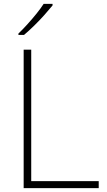

<svg xmlns="http://www.w3.org/2000/svg" viewBox="-20 -1063 550 990"><path d="M102 -93V-807H141V-129H489V-93ZM251 -1035Q234 -1014 209.5 -986.5Q185 -959 157 -931.5Q129 -904 104 -883H75V-890Q96 -910 121 -937.5Q146 -965 168.5 -993Q191 -1021 205 -1043H251Z"/></svg>

Font: Noto Sans Telugu UI ExtraLight
Style: Regular
Weight: 200
Designer: Jelle Bosma - Monotype Design Team
Foundry: Monotype Imaging Inc.
Version: Version 2.005; ttfautohint (v1.8.4.7-5d5b)